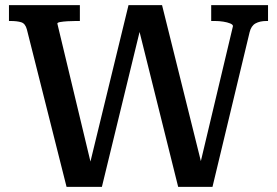

<svg xmlns="http://www.w3.org/2000/svg" viewBox="-20 -730 1081 750"><path d="M15 -710H292V-648H276Q260 -648 243.5 -647Q227 -646 215.5 -644Q204 -642 204 -638L340 -71L327 -73L482 -710H613L771 -75L758 -73L890 -628Q890 -634 879 -638.5Q868 -643 852 -645.5Q836 -648 820 -648H805V-710H1027V-648H1021Q995 -648 978 -638.5Q961 -629 955 -604L810 0H676L519 -630L531 -629L378 0H240L85 -615Q79 -638 63 -643Q47 -648 21 -648H15Z"/></svg>

Font: Roboto Serif 20pt Medium
Style: Regular
Weight: 500
Version: Version 1.008